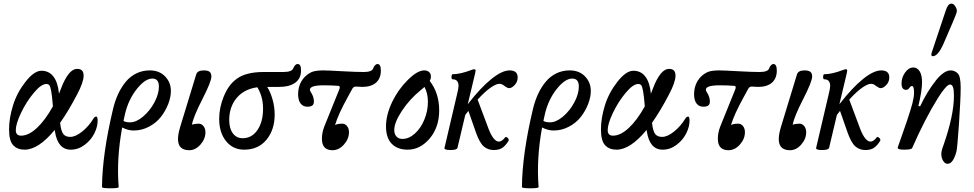

<svg xmlns="http://www.w3.org/2000/svg" viewBox="-20 -812 5355 1056"><path d="M115.2 11.2Q75.7 11.2 52.7 -13.2Q29.8 -37.6 29.8 -101.1Q29.8 -162.1 51.8 -232.9Q73.2 -302.2 120.6 -362.5Q168 -422.9 208 -422.9Q249.5 -422.9 273.9 -390.9Q298.3 -358.9 304.2 -298.8V-295.9Q316.4 -326.2 318.8 -333Q335 -375.5 356.9 -404.3Q378.9 -433.1 405.8 -433.1Q439.9 -433.1 439.9 -396Q439.9 -359.9 403.8 -292Q355 -198.7 311 -137.2V-133.8Q315.9 -90.8 328.1 -75Q340.3 -59.1 366.2 -59.1Q395.5 -59.1 431.9 -88.4Q468.3 -117.7 492.2 -157.2Q500.5 -170.9 508.8 -170.9Q517.1 -170.9 517.1 -148.9Q517.1 -114.7 498.8 -78.1Q480.5 -41.5 445.3 -15.1Q410.2 11.2 369.1 11.2Q297.9 11.2 282.2 -88.9Q280.8 -93.3 280.8 -97.2Q191.4 11.2 115.2 11.2ZM66.9 -96.2Q66.9 -65.9 96.2 -65.9Q137.7 -65.9 183.3 -108.6Q229 -151.4 271 -227.1Q266.6 -282.7 262 -309.1Q257.3 -335.4 251.7 -342.8Q246.1 -350.1 234.9 -350.1Q206.5 -350.1 165.8 -301.3Q125 -252.4 95.9 -191.7Q66.9 -130.9 66.9 -96.2Z M541 216.8Q542.5 35.2 602.1 -213.9Q612.8 -258.3 629.9 -295.2Q647 -332 671.4 -361.8Q695.8 -391.6 729.7 -408.2Q763.7 -424.8 803.7 -424.8Q856.4 -424.8 888.2 -391.6Q919.9 -358.4 919.9 -312Q919.9 -277.8 905.3 -240Q890.6 -202.1 865.2 -169.4Q839.8 -136.7 800 -115.5Q760.3 -94.2 714.8 -94.2Q684.6 -94.2 651.9 -110.8Q620.1 62.5 632.8 216.8Q632.8 223.6 586.9 223.6Q541 223.6 541 216.8ZM668 -187Q666.5 -180.2 663.6 -167Q660.6 -153.8 659.2 -147Q670.4 -139.2 695.8 -139.2Q729 -139.2 766.4 -170.4Q803.7 -201.7 828.9 -248.3Q854 -294.9 854 -335.9Q854 -379.9 817.9 -379.9Q778.3 -379.9 732.7 -322.8Q687 -265.6 668 -187Z M1021 14.2Q959 14.2 959 -46.9Q959 -74.7 971.7 -116.2L1058.6 -400.9Q1064.5 -424.8 1100.6 -424.8Q1123 -424.8 1132.8 -417Q1142.6 -409.2 1142.6 -391.1Q1142.6 -363.3 1092.8 -266.1Q1043.5 -169.9 1035.6 -126Q1050.3 -131.8 1072.8 -131.8Q1088.4 -131.8 1099.1 -118.4Q1109.9 -105 1109.9 -85Q1109.9 -47.9 1082.5 -16.8Q1055.2 14.2 1021 14.2Z M1322.8 11.2Q1261.2 11.2 1223.4 -35.6Q1185.5 -82.5 1185.5 -158.2Q1185.5 -219.7 1210.4 -280.8Q1223.6 -313 1240.2 -336.4Q1256.8 -359.9 1282.2 -378.7Q1307.6 -397.5 1344.5 -406.7Q1381.3 -416 1429.7 -416H1537.6Q1585.4 -416 1592.8 -436Q1597.2 -446.8 1603.5 -453.4Q1609.9 -460 1615.7 -460Q1626.5 -460 1631.1 -451.7Q1635.7 -443.4 1635.7 -423.8Q1635.7 -381.3 1604.5 -357.7Q1573.2 -334 1513.7 -334H1449.7Q1468.3 -303.7 1479.5 -263.4Q1490.7 -223.1 1490.7 -182.1Q1490.7 -98.6 1445.8 -43.7Q1400.9 11.2 1322.8 11.2ZM1240.7 -151.9Q1240.7 -105.5 1260.7 -78.6Q1280.8 -51.8 1314.5 -51.8Q1365.2 -51.8 1396 -96.9Q1426.8 -142.1 1426.8 -214.8Q1426.8 -280.3 1395.5 -332Q1322.8 -322.3 1281.7 -273.2Q1240.7 -224.1 1240.7 -151.9Z M1808.6 14.2Q1750.5 14.2 1750.5 -48.8Q1750.5 -82.5 1763.7 -116.2L1844.7 -316.9Q1854.5 -338.4 1840.8 -339.8Q1803.7 -342.8 1760.7 -342.8Q1684.6 -342.8 1684.6 -318.8Q1684.6 -311.5 1692.4 -300.8Q1706.5 -277.3 1706.5 -253.9Q1706.5 -238.3 1697.8 -231.7Q1689 -225.1 1670.4 -225.1Q1647 -225.1 1633.3 -242.7Q1619.6 -260.3 1619.6 -293.9Q1619.6 -335 1638.9 -366.7Q1658.2 -398.4 1692.4 -415Q1714.4 -424.8 1757.8 -424.8Q1782.2 -424.8 1868.7 -419.9Q1937.5 -416 1980.5 -416Q2025.9 -416 2032.7 -436Q2036.1 -446.8 2043 -453.4Q2049.8 -460 2055.7 -460Q2074.7 -460 2074.7 -423.8Q2074.7 -380.9 2048.1 -357.4Q2021.5 -334 1971.7 -334Q1964.8 -334 1954.1 -335Q1943.4 -335.9 1937.5 -335.9Q1924.8 -335.9 1918.5 -325.2L1892.6 -277.8Q1839.8 -182.6 1822.8 -124Q1835.4 -131.8 1862.8 -131.8Q1878.4 -131.8 1888.9 -118.4Q1899.4 -105 1899.4 -85Q1899.4 -47.9 1871.6 -16.8Q1843.8 14.2 1808.6 14.2Z M2222.2 11.2Q2166.5 11.2 2134.8 -21Q2103 -53.2 2103 -117.2Q2103 -180.2 2137.2 -252Q2169.4 -318.8 2222.4 -371.8Q2275.4 -424.8 2313.5 -424.8Q2329.6 -424.8 2339.8 -416Q2350.1 -407.2 2350.1 -391.1Q2350.1 -377.9 2343.3 -367.2Q2395.5 -299.8 2395.5 -205.1Q2395.5 -111.8 2343.3 -50.3Q2291 11.2 2222.2 11.2ZM2148.4 -97.2Q2148.4 -74.2 2160.6 -61Q2172.9 -47.9 2193.4 -47.9Q2228.5 -47.9 2261.2 -76.9Q2293.9 -106 2313.7 -153.6Q2333.5 -201.2 2333.5 -252Q2333.5 -299.8 2314.5 -334Q2305.2 -324.7 2293.5 -315.9Q2232.9 -266.6 2190.7 -202.6Q2148.4 -138.7 2148.4 -97.2Z M2457 13.2Q2421.9 13.2 2424.8 1L2494.1 -294.9Q2502 -327.1 2502 -338.9Q2502 -376 2468.8 -376Q2464.8 -376 2463.6 -382.8Q2462.4 -389.6 2464.1 -396.7Q2465.8 -403.8 2469.7 -403.8Q2511.2 -403.8 2571.8 -426.8Q2583.5 -431.2 2587.9 -431.2Q2595.7 -431.2 2595.7 -423.8Q2595.7 -422.9 2593.8 -411.1L2552.7 -238.8Q2624 -330.6 2682.9 -377.7Q2741.7 -424.8 2782.7 -424.8Q2827.1 -424.8 2827.1 -386.2Q2827.1 -361.8 2810.8 -344.5Q2794.4 -327.1 2779.8 -327.1Q2771.5 -327.1 2754.9 -338.9Q2741.2 -351.1 2726.1 -351.1Q2709.5 -351.1 2679 -330.3Q2648.4 -309.6 2606.9 -264.2L2668 -101.1Q2694.8 -33.2 2724.1 -33.2Q2740.2 -33.2 2758.8 -57.1Q2761.2 -60.1 2766.8 -57.4Q2772.5 -54.7 2776.1 -48.6Q2779.8 -42.5 2776.9 -37.1Q2760.3 -10.3 2742.2 1.5Q2724.1 13.2 2695.8 13.2Q2664.1 13.2 2641.1 -6.3Q2618.2 -25.9 2598.1 -82L2556.2 -202.1Q2551.3 -196.3 2539.1 -180.2L2496.1 1Q2493.2 13.2 2457 13.2Z M2850.6 216.8Q2852.1 35.2 2911.6 -213.9Q2922.4 -258.3 2939.5 -295.2Q2956.5 -332 2981 -361.8Q3005.4 -391.6 3039.3 -408.2Q3073.2 -424.8 3113.3 -424.8Q3166 -424.8 3197.8 -391.6Q3229.5 -358.4 3229.5 -312Q3229.5 -277.8 3214.8 -240Q3200.2 -202.1 3174.8 -169.4Q3149.4 -136.7 3109.6 -115.5Q3069.8 -94.2 3024.4 -94.2Q2994.1 -94.2 2961.4 -110.8Q2929.7 62.5 2942.4 216.8Q2942.4 223.6 2896.5 223.6Q2850.6 223.6 2850.6 216.8ZM2977.5 -187Q2976.1 -180.2 2973.1 -167Q2970.2 -153.8 2968.8 -147Q2980 -139.2 3005.4 -139.2Q3038.6 -139.2 3075.9 -170.4Q3113.3 -201.7 3138.4 -248.3Q3163.6 -294.9 3163.6 -335.9Q3163.6 -379.9 3127.4 -379.9Q3087.9 -379.9 3042.2 -322.8Q2996.6 -265.6 2977.5 -187Z M3370.6 11.2Q3331.1 11.2 3308.1 -13.2Q3285.2 -37.6 3285.2 -101.1Q3285.2 -162.1 3307.1 -232.9Q3328.6 -302.2 3376 -362.5Q3423.3 -422.9 3463.4 -422.9Q3504.9 -422.9 3529.3 -390.9Q3553.7 -358.9 3559.6 -298.8V-295.9Q3571.8 -326.2 3574.2 -333Q3590.3 -375.5 3612.3 -404.3Q3634.3 -433.1 3661.1 -433.1Q3695.3 -433.1 3695.3 -396Q3695.3 -359.9 3659.2 -292Q3610.4 -198.7 3566.4 -137.2V-133.8Q3571.3 -90.8 3583.5 -75Q3595.7 -59.1 3621.6 -59.1Q3650.9 -59.1 3687.3 -88.4Q3723.6 -117.7 3747.6 -157.2Q3755.9 -170.9 3764.2 -170.9Q3772.5 -170.9 3772.5 -148.9Q3772.5 -114.7 3754.2 -78.1Q3735.8 -41.5 3700.7 -15.1Q3665.5 11.2 3624.5 11.2Q3553.2 11.2 3537.6 -88.9Q3536.1 -93.3 3536.1 -97.2Q3446.8 11.2 3370.6 11.2ZM3322.3 -96.2Q3322.3 -65.9 3351.6 -65.9Q3393.1 -65.9 3438.7 -108.6Q3484.4 -151.4 3526.4 -227.1Q3522 -282.7 3517.3 -309.1Q3512.7 -335.4 3507.1 -342.8Q3501.5 -350.1 3490.2 -350.1Q3461.9 -350.1 3421.1 -301.3Q3380.4 -252.4 3351.3 -191.7Q3322.3 -130.9 3322.3 -96.2Z M3986.3 14.2Q3928.2 14.2 3928.2 -48.8Q3928.2 -82.5 3941.4 -116.2L4022.5 -316.9Q4032.2 -338.4 4018.6 -339.8Q3981.4 -342.8 3938.5 -342.8Q3862.3 -342.8 3862.3 -318.8Q3862.3 -311.5 3870.1 -300.8Q3884.3 -277.3 3884.3 -253.9Q3884.3 -238.3 3875.5 -231.7Q3866.7 -225.1 3848.1 -225.1Q3824.7 -225.1 3811 -242.7Q3797.4 -260.3 3797.4 -293.9Q3797.4 -335 3816.7 -366.7Q3835.9 -398.4 3870.1 -415Q3892.1 -424.8 3935.5 -424.8Q3960 -424.8 4046.4 -419.9Q4115.2 -416 4158.2 -416Q4203.6 -416 4210.4 -436Q4213.9 -446.8 4220.7 -453.4Q4227.5 -460 4233.4 -460Q4252.4 -460 4252.4 -423.8Q4252.4 -380.9 4225.8 -357.4Q4199.2 -334 4149.4 -334Q4142.6 -334 4131.8 -335Q4121.1 -335.9 4115.2 -335.9Q4102.5 -335.9 4096.2 -325.2L4070.3 -277.8Q4017.6 -182.6 4000.5 -124Q4013.2 -131.8 4040.5 -131.8Q4056.2 -131.8 4066.7 -118.4Q4077.1 -105 4077.1 -85Q4077.1 -47.9 4049.3 -16.8Q4021.5 14.2 3986.3 14.2Z M4325.2 14.2Q4263.2 14.2 4263.2 -46.9Q4263.2 -74.7 4275.9 -116.2L4362.8 -400.9Q4368.7 -424.8 4404.8 -424.8Q4427.2 -424.8 4437 -417Q4446.8 -409.2 4446.8 -391.1Q4446.8 -363.3 4397 -266.1Q4347.7 -169.9 4339.8 -126Q4354.5 -131.8 4377 -131.8Q4392.6 -131.8 4403.3 -118.4Q4414.1 -105 4414.1 -85Q4414.1 -47.9 4386.7 -16.8Q4359.4 14.2 4325.2 14.2Z M4501 13.2Q4465.8 13.2 4468.8 1L4538.1 -294.9Q4545.9 -327.1 4545.9 -338.9Q4545.9 -376 4512.7 -376Q4508.8 -376 4507.6 -382.8Q4506.3 -389.6 4508.1 -396.7Q4509.8 -403.8 4513.7 -403.8Q4555.2 -403.8 4615.7 -426.8Q4627.4 -431.2 4631.8 -431.2Q4639.6 -431.2 4639.6 -423.8Q4639.6 -422.9 4637.7 -411.1L4596.7 -238.8Q4668 -330.6 4726.8 -377.7Q4785.6 -424.8 4826.7 -424.8Q4871.1 -424.8 4871.1 -386.2Q4871.1 -361.8 4854.7 -344.5Q4838.4 -327.1 4823.7 -327.1Q4815.4 -327.1 4798.8 -338.9Q4785.2 -351.1 4770 -351.1Q4753.4 -351.1 4722.9 -330.3Q4692.4 -309.6 4650.9 -264.2L4711.9 -101.1Q4738.8 -33.2 4768.1 -33.2Q4784.2 -33.2 4802.7 -57.1Q4805.2 -60.1 4810.8 -57.4Q4816.4 -54.7 4820.1 -48.6Q4823.7 -42.5 4820.8 -37.1Q4804.2 -10.3 4786.1 1.5Q4768.1 13.2 4739.7 13.2Q4708 13.2 4685.1 -6.3Q4662.1 -25.9 4642.1 -82L4600.1 -202.1Q4595.2 -196.3 4583 -180.2L4540 1Q4537.1 13.2 4501 13.2Z M5110.4 -502.9Q5102.5 -502.9 5102.5 -511.2Q5102.5 -517.1 5103.5 -520L5181.6 -753.9Q5193.4 -792 5212.4 -792Q5224.6 -792 5233.6 -778.1Q5242.7 -764.2 5242.7 -751Q5242.7 -740.7 5218.3 -685.1L5169.4 -571.8Q5139.2 -502.9 5110.4 -502.9ZM5191.4 88.9Q5177.2 88.9 5167.2 72.5Q5157.2 56.2 5157.2 34.2Q5157.2 17.6 5169.4 -14.2Q5226.6 -177.7 5226.6 -285.2Q5226.6 -319.8 5221.2 -333.5Q5215.8 -347.2 5204.6 -347.2Q5195.3 -347.2 5177.7 -327.4Q5160.2 -307.6 5138.7 -272.9Q5066.9 -157.7 4996.6 2.9Q4991.7 11.2 4951.7 11.2Q4917.5 11.2 4917.5 1Q4917.5 -2 4918.5 -3.9L4966.3 -141.1Q4989.7 -210 4998.5 -244.6Q5007.3 -279.3 5007.3 -303.2Q5007.3 -338.9 4995.6 -338.9Q4988.8 -338.9 4981.4 -328.4Q4974.1 -317.9 4963.4 -317.9Q4938.5 -317.9 4938.5 -353Q4938.5 -386.2 4958.3 -413.6Q4978 -440.9 5003.4 -440.9Q5024.4 -440.9 5037.8 -420.4Q5051.3 -399.9 5051.3 -359.9Q5051.3 -314.5 5031.2 -229L5040.5 -227.1Q5079.6 -309.6 5129.4 -372.1Q5172.9 -424.8 5208.5 -424.8Q5231 -424.8 5247.6 -408.2Q5263.7 -392.1 5263.7 -331.1Q5263.7 -268.1 5254.4 -131.1Q5245.1 5.9 5240.2 22Q5222.2 88.9 5191.4 88.9Z"/></svg>

Font: Junicode SmCond Medium
Style: Italic
Weight: 500
Width: 4
Italic angle: -11°
Designer: Peter S. Baker
Version: Version 2.206